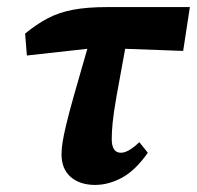

<svg xmlns="http://www.w3.org/2000/svg" viewBox="-20 -509 557 543"><path d="M56 -352 51 -414Q84 -441 115.5 -457.5Q147 -474 187 -481.5Q227 -489 284 -489H517L498 -365L334 -371Q318 -285 309.5 -236.5Q301 -188 298.5 -161.5Q296 -135 296 -116Q296 -77 322 -77Q343 -77 374 -107L398 -77Q363 -27 325 -6.5Q287 14 249 14Q206 14 180 -8.5Q154 -31 154 -73Q154 -88 157 -107Q160 -126 167.5 -157.5Q175 -189 189.5 -240.5Q204 -292 227 -371Z"/></svg>

Font: Source Serif Pro
Style: Bold Italic
Weight: 700
Italic angle: -12°
Designer: Frank Grießhammer
Foundry: Adobe Systems Incorporated
Version: Version 3.001;hotconv 1.0.111;makeotfexe 2.5.65597